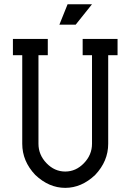

<svg xmlns="http://www.w3.org/2000/svg" viewBox="-20 -884 621 914"><path d="M290.5 10.3Q212.9 10.3 147.9 -51.3Q85.9 -116.7 85.9 -199.7V-621.1H41.5V-698.7H207.5V-621.1H163.1V-199.7Q163.1 -147 201.4 -107.2Q239.7 -67.4 290.5 -67.4Q341.3 -67.4 379.6 -107.2Q418 -147 418 -199.7V-621.1H373.5V-698.7H539.6V-621.1H495.1V-199.7Q495.1 -116.7 433.1 -51.3Q368.2 10.3 290.5 10.3ZM340.3 -766.6H262.7L301.8 -863.8H418Z"/></svg>

Font: Turpis
Style: Regular
Weight: 400
Designer: GGBotNet
Foundry: f0n7
Version: 1.00